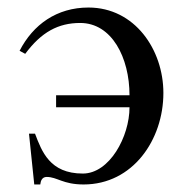

<svg xmlns="http://www.w3.org/2000/svg" viewBox="-20 -480 484 510"><path d="M47 -337C90 -395 135 -419 193 -419C277 -419 324 -327 324 -227H129V-195H324C324 -117 271 -19 200 -19C112 -19 91 -78 73 -125H57L71 10H87C88 0 92 -10 104 -10C132 -10 147 10 202 10C333 10 414 -109 414 -233C414 -348 338 -460 215 -460C131 -460 68 -415 32 -345Z"/></svg>

Font: XITS
Style: Regular
Weight: 400
Designer: MicroPress Inc., with final additions and corrections provided by Coen Hoffman, Elsevier (retired)
Version: Version 1.302